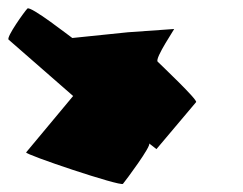

<svg xmlns="http://www.w3.org/2000/svg" viewBox="-59 -597 594 470"><path d="M5 -224C1 -219 236 -140 242 -147C248 -154 313 -241 306 -246L324 -232L421 -347C426 -352 335 -438 327 -446C319 -454 372 -531 367 -526L254 -518L118 -504C112 -508 15 -584 8 -576C1 -569 -44 -506 -38 -500L120 -362Z"/></svg>

Font: Ampere
Style: SCRevIta
Weight: 400
Version: Version 1